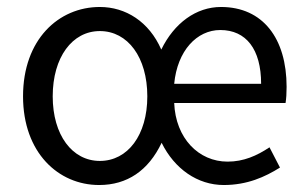

<svg xmlns="http://www.w3.org/2000/svg" viewBox="-20 -518 879 550"><path d="M46 -242C46 -81 147 12 264 12C344 12 405 -29 443 -109C480 -34 546 12 621 12C688 12 739 -11 782 -38L752 -96C716 -72 678 -55 632 -55C549 -55 483 -122 479 -223H798C800 -235 801 -251 801 -269C801 -408 733 -498 613 -498C542 -498 479 -452 442 -376C407 -456 340 -498 266 -498C148 -498 46 -405 46 -242ZM728 -278H479C488 -373 544 -432 611 -432C685 -432 728 -377 728 -278ZM402 -242C402 -131 346 -57 266 -57C187 -57 131 -131 131 -242C131 -354 187 -429 266 -429C346 -429 402 -354 402 -242Z"/></svg>

Font: Cambridge Sans
Style: Regular
Weight: 400
Version: Version 2.020;PS 002.020;hotconv 1.0.88;makeotf.lib2.5.64775